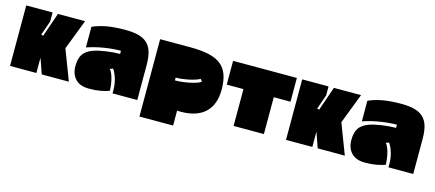

<svg xmlns="http://www.w3.org/2000/svg" viewBox="-55 -1133 4244 1873"><g transform="rotate(15 2067.0 -196.5)"><path d="M302 44H36V-567H302V-476L251 -330L272 -324L356 -567H630L513 -262L630 44H356L302 -111Z M652 -121Q652 -199 682.5 -242Q713 -285 779 -308Q804 -317 836 -324Q868 -331 903 -336Q938 -341 974 -344Q1010 -347 1043 -347V-379Q967 -379 878.5 -365Q790 -351 704 -322V-530Q768 -559 846.5 -573Q925 -587 1031 -587Q1109 -587 1164 -573Q1219 -559 1254 -526.5Q1289 -494 1305 -441Q1321 -388 1321 -311V44H1071V10Q1071 -49 1055 -102.5Q1039 -156 1014 -191L984 -180Q997 -165 1007 -141.5Q1017 -118 1024 -89.5Q1031 -61 1035 -30.5Q1039 0 1039 27Q1000 41 951 50Q902 59 837 59Q744 59 698 9.5Q652 -40 652 -121Z M1690 -587Q1797 -587 1873 -570.5Q1949 -554 1997 -516.5Q2045 -479 2067.5 -417.5Q2090 -356 2090 -267Q2090 -107 1996.5 -27Q1903 53 1723 44V194H1383V-587ZM1866 -316Q1848 -305 1818.5 -295.5Q1789 -286 1755.5 -279Q1722 -272 1688 -268Q1654 -264 1626 -264V-236Q1654 -236 1690 -239.5Q1726 -243 1762 -250Q1798 -257 1830.5 -267Q1863 -277 1884 -291Z M2125 -567H2769V-327H2600V45H2294V-327H2125Z M3089 44H2823V-567H3089V-476L3038 -330L3059 -324L3143 -567H3417L3300 -262L3417 44H3143L3089 -111Z M3439 -121Q3439 -199 3469.5 -242Q3500 -285 3566 -308Q3591 -317 3623 -324Q3655 -331 3690 -336Q3725 -341 3761 -344Q3797 -347 3830 -347V-379Q3754 -379 3665.5 -365Q3577 -351 3491 -322V-530Q3555 -559 3633.5 -573Q3712 -587 3818 -587Q3896 -587 3951 -573Q4006 -559 4041 -526.5Q4076 -494 4092 -441Q4108 -388 4108 -311V44H3858V10Q3858 -49 3842 -102.5Q3826 -156 3801 -191L3771 -180Q3784 -165 3794 -141.5Q3804 -118 3811 -89.5Q3818 -61 3822 -30.5Q3826 0 3826 27Q3787 41 3738 50Q3689 59 3624 59Q3531 59 3485 9.5Q3439 -40 3439 -121Z"/></g></svg>

Font: ChangwonDangamAsac Bold
Style: Regular
Weight: 700
Designer: Choi Chi-young, Lee Youngbeen, Kim Jungjin, Yoon Jihee, Han Dohee
Foundry: YoonDesign Inc.
Version: Version 1.010;Build 20210623